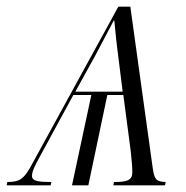

<svg xmlns="http://www.w3.org/2000/svg" viewBox="-69 -556 559 576"><path d="M-47 -10 -49 0H83L85 -10C49 -10 27 -12 27 -28C27 -42 35 -58 51 -87L151 -271H205L147 0H196L253 -271H301L323 -104C327 -69 328 -51 328 -39C328 -15 312 -10 273 -10L271 0H426L428 -10C399 -11 394 -18 389 -53L322 -536H286L23 -56C2 -19 -10 -10 -47 -10ZM157 -281 215 -386C245 -442 258 -468 272 -494H274C277 -462 280 -430 287 -377L299 -281Z"/></svg>

Font: Noto Serif Display Condensed Light
Style: Italic
Weight: 300
Width: 3
Italic angle: -12°
Designer: Monotype Design Team
Foundry: Monotype Imaging Inc.
Version: Version 2.009